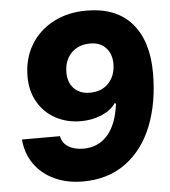

<svg xmlns="http://www.w3.org/2000/svg" viewBox="-53 -777 740 835"><g transform="rotate(-5 317.5 -359.5)"><path d="M620 -434Q620 -305 580.5 -204.5Q541 -104 463.5 -47Q386 10 276 10Q207 10 152 -15.5Q97 -41 64.5 -87.5Q32 -134 27 -195H193Q198 -165 224.5 -148.5Q251 -132 290 -132Q355 -132 396 -178.5Q437 -225 448 -315L442 -317Q422 -287 380.5 -269.5Q339 -252 290 -252Q230 -252 181 -278Q132 -304 103.5 -352.5Q75 -401 75 -465Q75 -543 111 -603Q147 -663 210.5 -696Q274 -729 354 -729Q485 -729 552.5 -651Q620 -573 620 -434ZM245 -468Q245 -424 270.5 -398Q296 -372 339 -372Q392 -372 422 -405Q452 -438 452 -488Q452 -532 427 -558.5Q402 -585 359 -585Q307 -585 276 -553Q245 -521 245 -468Z"/></g></svg>

Font: Mona Sans ExtraBold
Style: Italic
Weight: 800
Italic angle: -11.7°
Designer: Deni Anggara
Foundry: GitHub
Version: Version 2.000